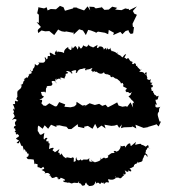

<svg xmlns="http://www.w3.org/2000/svg" viewBox="-20 -623 596 662"><path d="M431 -506 439 -508 442 -529 438 -531 437 -541C442 -551 447 -562 452 -572L443 -576L438 -585L452 -601L426 -588L421 -595L425 -591L412 -594L399 -588L377 -590L384 -596L367 -600L355 -590L340 -589L329 -600L333 -598L310 -594L304 -599L288 -600L291 -587L282 -601L270 -587L244 -596L248 -597H233L232 -594L204 -586L199 -598L186 -603V-602L173 -591L155 -592L144 -587L141 -598L132 -594C125 -595 119 -597 112 -598V-594L108 -576L107 -579L114 -572V-544L106 -547L121 -530L112 -522L110 -517L112 -509L123 -518L136 -515L150 -516L167 -502L181 -522L182 -520L193 -515L206 -513V-515L232 -510L233 -514L234 -504L253 -522L266 -518L276 -502L284 -520L293 -518L314 -510L308 -509L318 -514L342 -510L353 -505L355 -520L373 -510L370 -502L395 -513L402 -505L413 -516L423 -519C424 -513 427 -509 431 -506ZM527 -187 535 -204H530L525 -221C520 -236 532 -241 527 -236C530 -232 525 -248 533 -255C526 -252 519 -251 516 -255V-264C527 -259 518 -262 516 -279C522 -281 523 -274 527 -293C509 -285 509 -294 520 -287C520 -299 511 -291 510 -304C508 -299 506 -311 510 -311C499 -306 505 -313 500 -321C510 -320 511 -334 493 -333C509 -330 506 -345 501 -336C497 -342 498 -340 500 -350C492 -347 498 -345 486 -351C493 -354 480 -364 487 -373C472 -374 485 -365 482 -364C479 -366 479 -377 460 -375C471 -386 468 -389 464 -381C463 -385 448 -394 454 -398C444 -389 454 -405 443 -405C437 -396 437 -410 431 -398C446 -415 428 -410 430 -412C423 -413 420 -409 434 -410C423 -414 425 -430 417 -419C409 -428 405 -417 415 -436C408 -436 407 -429 402 -425C387 -440 392 -431 396 -429C378 -443 383 -450 389 -433C375 -450 368 -442 363 -452C375 -437 357 -451 362 -459C362 -459 354 -445 349 -459C346 -448 349 -447 344 -458C337 -450 332 -448 338 -452C337 -467 316 -464 320 -458C309 -456 317 -463 316 -468C315 -468 298 -457 300 -459C299 -464 293 -458 283 -471C289 -462 273 -468 285 -457C283 -465 278 -458 265 -468C269 -468 265 -460 259 -455C248 -467 254 -470 248 -452C241 -468 239 -463 239 -464C231 -458 231 -450 228 -464C225 -449 228 -446 214 -457C217 -447 217 -447 215 -461C196 -450 202 -440 201 -440C196 -442 198 -444 176 -445C189 -450 173 -435 175 -450C171 -445 165 -438 173 -433C158 -436 169 -435 152 -442C149 -433 160 -428 146 -430C142 -427 147 -422 141 -418C136 -425 135 -429 134 -423C140 -414 133 -405 125 -407H117C107 -413 111 -404 119 -410C112 -403 112 -390 100 -403C102 -385 87 -384 94 -384C95 -377 83 -373 84 -383C92 -370 92 -369 74 -367C83 -367 84 -370 77 -359C78 -357 72 -351 70 -358C69 -349 67 -358 62 -347C71 -350 67 -351 58 -338C61 -344 63 -332 50 -330C63 -327 49 -325 54 -331C57 -318 43 -312 43 -312C47 -312 37 -304 44 -313C36 -307 42 -294 39 -293C41 -302 40 -279 40 -290C37 -282 33 -283 43 -275C37 -271 34 -276 34 -276C26 -270 40 -263 24 -264C36 -243 26 -241 28 -250C27 -247 21 -237 25 -245C35 -228 19 -238 27 -231C33 -217 32 -224 21 -209C34 -214 22 -213 36 -212C40 -203 27 -207 33 -192C39 -187 26 -193 28 -179C39 -185 28 -186 34 -172C27 -170 33 -161 40 -172C29 -163 38 -154 38 -162C47 -156 50 -154 35 -146C42 -135 53 -146 37 -130C47 -127 47 -131 45 -136C51 -134 51 -120 55 -120C59 -119 57 -125 63 -102C60 -117 72 -100 67 -102C76 -96 76 -103 72 -96C78 -90 83 -95 79 -95C79 -75 71 -87 72 -79C77 -71 77 -76 96 -73C99 -63 97 -65 99 -56C100 -61 104 -58 104 -58C110 -56 116 -58 116 -59C104 -58 112 -52 109 -47C125 -45 117 -38 129 -48C133 -41 136 -42 123 -37C144 -28 133 -26 133 -26C135 -23 147 -34 155 -17C144 -14 158 -23 153 -27C152 -8 160 -16 158 -9C180 -11 166 -19 184 -7C173 -11 190 -11 177 -6C192 -2 186 -11 190 -10C209 -4 207 1 197 0C201 11 222 1 208 8C226 3 223 13 227 8C229 15 226 11 229 9C241 3 249 14 252 2C256 5 246 7 258 10C263 14 260 21 273 15C275 7 269 17 277 6C280 18 294 18 283 19C301 17 304 19 310 2C314 13 308 10 307 9C311 15 316 0 324 11C329 15 324 0 337 10C337 10 339 -4 339 12C347 1 349 7 356 6C356 2 349 -5 355 -5C361 -3 371 -1 380 -10C369 -17 387 -13 376 -11C381 -9 389 -13 393 -8C402 -8 403 -21 408 -16C401 -28 408 -25 405 -22C415 -20 415 -25 410 -36C424 -24 426 -35 419 -39C432 -26 439 -33 425 -44C427 -39 442 -49 442 -50C442 -57 441 -50 446 -58C450 -56 459 -65 451 -70C454 -65 461 -59 454 -62C473 -66 472 -66 472 -81C469 -67 475 -80 475 -80C479 -94 483 -92 488 -81C491 -97 477 -88 483 -101C481 -107 490 -107 487 -114L499 -111L483 -117C487 -109 497 -115 490 -123C479 -115 481 -117 491 -114C487 -111 480 -123 466 -124C464 -126 469 -116 467 -113C470 -132 465 -127 451 -125C450 -124 443 -119 449 -134C430 -119 431 -114 429 -128C423 -132 413 -117 412 -114C410 -129 404 -111 393 -123C398 -122 397 -112 388 -103C380 -98 382 -104 382 -99C375 -109 366 -96 378 -97C363 -92 371 -101 352 -86C352 -95 353 -88 353 -81C348 -76 339 -76 339 -81C344 -82 329 -75 324 -70C336 -83 321 -80 329 -74C325 -69 322 -67 306 -63C307 -67 298 -63 293 -73C299 -69 302 -64 289 -66C285 -75 290 -77 287 -78C284 -69 273 -75 263 -72C273 -76 259 -64 259 -74C247 -63 242 -77 244 -82C236 -71 248 -68 234 -65C234 -83 238 -77 227 -81C232 -74 216 -81 212 -80C211 -81 212 -85 208 -77C194 -86 200 -83 191 -95C193 -88 183 -88 186 -94C182 -102 176 -88 185 -109C181 -107 168 -95 168 -99C169 -102 157 -103 163 -108C170 -117 156 -113 149 -109C150 -130 156 -133 146 -125C153 -127 145 -129 147 -138C143 -132 134 -136 144 -147C137 -150 133 -143 133 -142C129 -143 130 -148 133 -165C117 -154 120 -160 117 -160C113 -166 111 -173 110 -170C111 -184 109 -186 113 -190L127 -179L134 -191L146 -179L156 -193L175 -185L174 -190L185 -191L197 -188L209 -186L216 -178H226C233 -184 241 -189 248 -195L249 -186L271 -181L270 -186L283 -189L299 -179L308 -196L316 -180L330 -190L344 -180L340 -193L364 -189L375 -190L384 -193L391 -182L400 -194L397 -181L407 -184L437 -185L433 -189L450 -180L447 -193C456 -189 466 -186 475 -182L493 -185H489L516 -193L519 -195ZM116 -262C116 -262 122 -264 125 -272C125 -283 127 -277 116 -279C119 -282 123 -280 132 -290C121 -294 125 -297 121 -306C142 -307 135 -307 134 -302C142 -308 136 -312 139 -316C137 -324 148 -321 140 -326C152 -328 159 -324 161 -334C165 -335 160 -329 158 -342C160 -346 176 -344 174 -335C165 -352 179 -357 173 -346C180 -353 185 -354 192 -347C183 -358 189 -357 203 -352C201 -357 209 -361 206 -368C213 -371 221 -369 207 -378C228 -380 226 -362 230 -372C218 -377 238 -382 242 -381C246 -369 233 -380 245 -371C249 -385 260 -386 266 -385C266 -385 256 -386 276 -388C267 -381 284 -377 276 -382C287 -386 279 -380 299 -389C287 -371 306 -384 297 -371C296 -374 316 -385 303 -371C308 -379 318 -374 313 -376C322 -367 336 -364 343 -382C332 -370 345 -366 351 -367C345 -365 351 -375 348 -365C349 -372 366 -356 361 -366C356 -354 375 -355 366 -361C370 -359 382 -344 388 -356C381 -358 376 -353 387 -349C382 -349 395 -346 397 -335C404 -337 401 -341 406 -330C409 -328 400 -330 406 -324C419 -318 420 -318 413 -313C412 -304 420 -307 414 -305C430 -309 421 -295 435 -306C430 -300 434 -296 423 -291C427 -288 430 -279 427 -288C437 -271 439 -280 443 -265C439 -273 435 -269 439 -252L430 -270L418 -254L415 -257L402 -255L389 -259L384 -270C373 -264 363 -258 352 -253L344 -262L330 -257L337 -255L322 -265L307 -261L289 -267L279 -261L271 -255L276 -261L264 -259L244 -272L243 -262L236 -256L223 -253L202 -255L205 -263L184 -271L176 -257L170 -256L150 -267L138 -258L130 -259L121 -269H119Z"/></svg>

Font: Charger Distortion
Style: 1
Weight: 400
Designer: Jasper
Foundry: Cannot Into Space Fonts
Version: Version 0.98